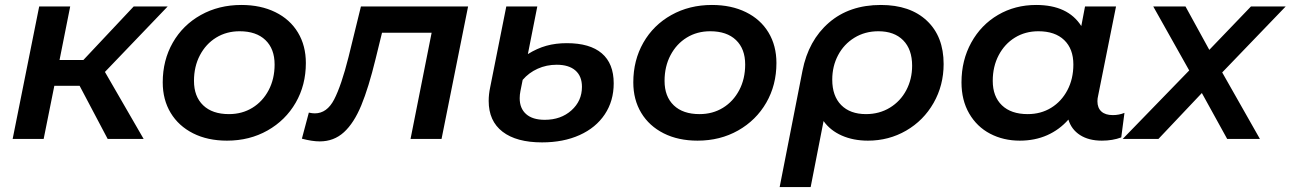

<svg xmlns="http://www.w3.org/2000/svg" viewBox="-20 -560 5203 774"><path d="M403 -270 559 0H414L301 -214H199L156 0H31L138 -534H263L220 -318H316L519 -534H656Z M636 -228Q636 -317 676.5 -388Q717 -459 789.5 -499.5Q862 -540 953 -540Q1031 -540 1090 -511Q1149 -482 1181 -429Q1213 -376 1213 -306Q1213 -217 1172 -146Q1131 -75 1058.5 -34Q986 7 895 7Q817 7 758.5 -22.5Q700 -52 668 -105Q636 -158 636 -228ZM1087 -300Q1087 -363 1050 -398.5Q1013 -434 946 -434Q893 -434 851.5 -408.5Q810 -383 786 -337.5Q762 -292 762 -234Q762 -171 799 -135.5Q836 -100 903 -100Q956 -100 997.5 -125.5Q1039 -151 1063 -196.5Q1087 -242 1087 -300Z M1867 -534 1760 0H1635L1720 -428H1520L1494 -322Q1466 -207 1436.5 -135.5Q1407 -64 1366.5 -27Q1326 10 1269 10Q1238 10 1197 -1L1225 -106Q1239 -103 1249 -103Q1298 -103 1327 -159Q1356 -215 1385 -330L1435 -534Z M1950 -153Q1950 -180 1956 -208L2021 -534H2146L2108 -342Q2145 -365 2182.5 -375.5Q2220 -386 2265 -386Q2358 -386 2406 -345Q2454 -304 2454 -224Q2454 -153 2418 -99Q2382 -45 2316.5 -15.5Q2251 14 2165 14Q2062 14 2006 -29Q1950 -72 1950 -153ZM2326 -210Q2326 -253 2299.5 -276Q2273 -299 2224 -299Q2183 -299 2147.5 -283Q2112 -267 2087 -238L2078 -193Q2075 -178 2075 -164Q2075 -123 2101 -100Q2127 -77 2176 -77Q2241 -77 2283.5 -115Q2326 -153 2326 -210Z M2533 -228Q2533 -317 2573.5 -388Q2614 -459 2686.5 -499.5Q2759 -540 2850 -540Q2928 -540 2987 -511Q3046 -482 3078 -429Q3110 -376 3110 -306Q3110 -217 3069 -146Q3028 -75 2955.5 -34Q2883 7 2792 7Q2714 7 2655.5 -22.5Q2597 -52 2565 -105Q2533 -158 2533 -228ZM2984 -300Q2984 -363 2947 -398.5Q2910 -434 2843 -434Q2790 -434 2748.5 -408.5Q2707 -383 2683 -337.5Q2659 -292 2659 -234Q2659 -171 2696 -135.5Q2733 -100 2800 -100Q2853 -100 2894.5 -125.5Q2936 -151 2960 -196.5Q2984 -242 2984 -300Z M3784 -302Q3784 -216 3743.5 -145Q3703 -74 3633 -33.5Q3563 7 3479 7Q3420 7 3373.5 -13.5Q3327 -34 3300 -72L3248 194H3123L3215 -275Q3239 -397 3321.5 -468.5Q3404 -540 3531 -540Q3649 -540 3716.5 -476.5Q3784 -413 3784 -302ZM3657 -295Q3657 -361 3621 -397.5Q3585 -434 3521 -434Q3467 -434 3424.5 -408Q3382 -382 3358.5 -337.5Q3335 -293 3335 -239Q3335 -173 3371 -136.5Q3407 -100 3471 -100Q3525 -100 3567.5 -126Q3610 -152 3633.5 -196.5Q3657 -241 3657 -295Z M4513 -105 4500 -6Q4465 7 4422 7Q4369 7 4334 -15.5Q4299 -38 4287 -78Q4251 -37 4201.5 -15Q4152 7 4091 7Q4025 7 3971.5 -21Q3918 -49 3887 -102.5Q3856 -156 3856 -228Q3856 -317 3895.5 -388.5Q3935 -460 4003.5 -500Q4072 -540 4157 -540Q4285 -540 4339 -455L4354 -534H4479L4407 -175Q4404 -163 4404 -152Q4404 -125 4420 -110.5Q4436 -96 4466 -96Q4491 -96 4513 -105ZM4307 -300Q4307 -363 4270 -398.5Q4233 -434 4166 -434Q4113 -434 4071.5 -408.5Q4030 -383 4006 -337.5Q3982 -292 3982 -234Q3982 -171 4019 -135.5Q4056 -100 4123 -100Q4176 -100 4217.5 -125.5Q4259 -151 4283 -196.5Q4307 -242 4307 -300Z M4907 -268 5059 0H4927L4825 -185L4650 0H4506L4774 -276L4629 -534H4759L4855 -359L5023 -534H5163Z"/></svg>

Font: Montserrat Alternates SemiBold
Style: Italic
Weight: 600
Italic angle: -11.3°
Designer: Julieta Ulanovsky
Foundry: Julieta Ulanovsky
Version: Version 7.200